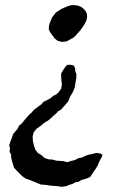

<svg xmlns="http://www.w3.org/2000/svg" viewBox="-20 -505 438 747"><path d="M258 -485H270L284 -483L296 -478L305 -471L313 -462L318 -452L319 -439L316 -425L309 -411L301 -399L294 -389L273 -365L265 -358L254 -352L239 -344L221 -342L205 -346L193 -355L177 -377L170 -389V-401L173 -414L183 -438L191 -448L198 -457L208 -463L217 -469L227 -474L247 -482ZM242 -253H255L267 -250L272 -240L273 -228L277 -217V-203L274 -185L271 -165L263 -146L253 -129L245 -110L233 -96L224 -86L217 -78L207 -73L200 -65L184 -51L177 -44L167 -36L152 -27L138 -15L122 -4L111 10L107 26L108 44L112 61L117 76L127 90L142 99L154 110L170 115L185 116L199 120L227 122L242 126L257 121L271 118L284 111L298 108L311 102L324 97L339 94L355 90L370 92L379 97L375 108L369 118L364 129L359 141L352 152L345 162L338 173L331 183L321 188L309 192L297 195L286 202L274 204L263 210L251 214L238 219L220 222L202 219L184 218L168 216L154 214L139 213L125 207L95 195L80 190L66 180L45 159L35 148L31 136L27 123L24 110L23 96L17 85L19 73L16 61L19 50L23 39L27 29L31 17L39 7L48 -3L54 -16L65 -25L83 -47L93 -58L103 -67L112 -78L122 -85L131 -92L141 -99L148 -108L168 -118L178 -124L187 -132L198 -137L208 -146L218 -160L221 -176L219 -191L218 -207V-219L223 -228L235 -246Z"/></svg>

Font: Tagesschrift
Style: Regular
Weight: 400
Designer: Yanone
Version: Version 2.000; ttfautohint (v1.8.4.7-5d5b)